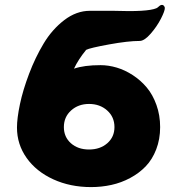

<svg xmlns="http://www.w3.org/2000/svg" viewBox="-20 -743 730 778"><path d="M48.8 -226.1Q48.8 -263.7 60.8 -320.8Q72.8 -377.9 97.9 -444.1Q123 -510.3 157 -566.9Q190.9 -623.5 240.2 -661.4Q289.6 -699.2 344.2 -699.2H439H439.9Q577.6 -694.3 613.3 -709.5Q617.7 -711.4 620.1 -713.9Q628.4 -722.2 634.8 -723.1Q640.6 -723.6 644.3 -719.2Q647.9 -714.8 647.9 -710.9Q648.4 -699.2 632.1 -667.2Q615.7 -635.3 590.3 -606.2Q564.9 -577.1 545.9 -577.1Q499.5 -577.1 421.9 -563Q344.2 -548.8 329.1 -541Q296.9 -501.5 279.8 -464.8Q321.3 -479 387.2 -479Q419.9 -479 453.4 -469Q486.8 -459 518.6 -438.2Q550.3 -417.5 574.7 -388.4Q599.1 -359.4 614 -317.6Q628.9 -275.9 628.9 -228Q628.9 -178.7 613 -137.7Q597.2 -96.7 570.3 -68.8Q543.5 -41 507.3 -21.7Q471.2 -2.4 431.4 6.3Q391.6 15.1 349.1 15.1Q264.6 15.1 195.8 -16.4Q127 -47.9 87.9 -103Q48.8 -158.2 48.8 -226.1ZM238.8 -228Q238.8 -188 267.3 -162.6Q295.9 -137.2 340.8 -137.2Q385.7 -137.2 414.8 -162.6Q443.8 -188 443.8 -228Q443.8 -269 414.3 -295.4Q384.8 -321.8 340.8 -321.8Q297.4 -321.8 268.1 -295.4Q238.8 -269 238.8 -228Z"/></svg>

Font: Hussar Preview
Style: Bold
Weight: 700
Foundry: Cannot Into Space Fonts, PlusOne Fonts
Version: Version 2.29RC2 "Millennial"